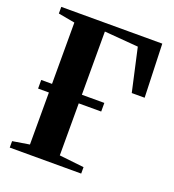

<svg xmlns="http://www.w3.org/2000/svg" viewBox="-135 -847 861 952"><g transform="rotate(20 295.5 -371.5)"><path d="M24 0V-34L113 -48.5V-692L25.5 -708V-743H558.5L568 -461H500L449.5 -687.5L270.5 -702V-48.5L401 -34V0ZM56 -323V-368.5H389V-323Z"/></g></svg>

Font: Merriweather 96pt
Style: Bold
Weight: 700
Version: Version 2.100